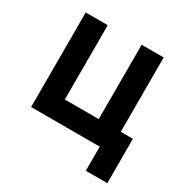

<svg xmlns="http://www.w3.org/2000/svg" viewBox="-150 -648 887 910"><g transform="rotate(30 293.0 -193.5)"><path d="M63.5 0V-517.6H184.1V-110.8H369.6V-517.6H490.2V-110.8H556.6V131.8H439V0Z"/></g></svg>

Font: CaskaydiaCove NFP SemiBold
Style: Regular
Weight: 600
Designer: Aaron Bell
Foundry: Saja Typeworks
Version: Version 2111.001; VTT 6.35;Nerd Fonts 3.1.1